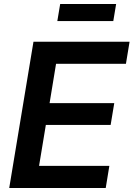

<svg xmlns="http://www.w3.org/2000/svg" viewBox="-20 -935 665 955"><path d="M25.9 0 146.5 -727.5H624.5L606.4 -617.7H258.8L226.6 -421.9H548.3L530.3 -313.5H208L174.3 -109.9H523.9L505.9 0ZM557.6 -915 543.5 -830.1H265.1L279.3 -915Z"/></svg>

Font: Inter 17pt SemiBold
Style: Italic
Weight: 600
Italic angle: -9.3988°
Version: Version 4.001;git-66647c0bb